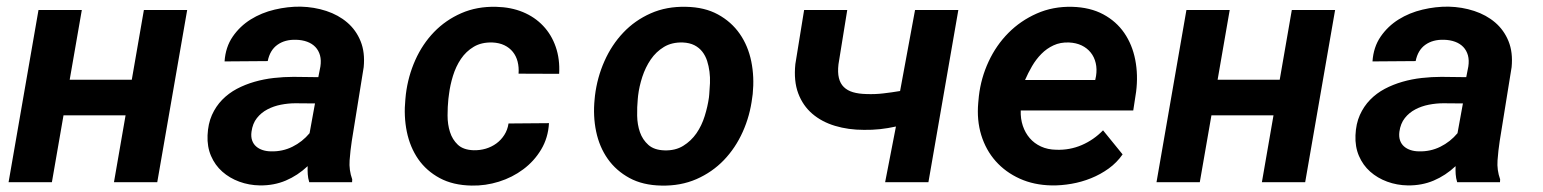

<svg xmlns="http://www.w3.org/2000/svg" viewBox="-20 -559 4735 589"><path d="M462.4 0H329.6L365.2 -205.1H174.8L139.2 0H6.3L98.1 -528.3H231L193.8 -314.5H384.3L421.4 -528.3H554.2Z M928.7 0Q924.8 -12.7 924.1 -24.7Q923.3 -36.6 923.8 -49.3Q893.1 -20.5 856.7 -5.1Q820.3 10.3 777.3 9.8Q744.1 9.3 714.1 -1.7Q684.1 -12.7 661.9 -32.5Q639.6 -52.2 627.4 -80.6Q615.2 -108.9 616.7 -144Q618.2 -179.2 630.1 -206.1Q642.1 -232.9 661.6 -252.9Q681.2 -272.9 706.5 -286.4Q731.9 -299.8 760.7 -308.1Q789.6 -316.4 820.1 -319.8Q850.6 -323.2 880.4 -323.2L956.5 -322.3L962.9 -355Q965.8 -374 961.7 -389.2Q957.5 -404.3 947.5 -414.8Q937.5 -425.3 922.4 -430.9Q907.2 -436.5 888.2 -437Q854 -438 831.1 -421.6Q808.1 -405.3 801.3 -371.6L668.9 -370.6Q671.9 -414.6 693.8 -446.5Q715.8 -478.5 749 -499.3Q782.2 -520 822.5 -529.5Q862.8 -539.1 902.3 -538.6Q943.8 -537.6 981 -525.4Q1018.1 -513.2 1045.2 -490Q1072.3 -466.8 1086.2 -432.6Q1100.1 -398.4 1095.7 -353L1059.1 -126Q1054.7 -97.2 1052.5 -67.1Q1050.3 -37.1 1060.5 -8.8L1060.1 0ZM812 -94.7Q846.7 -93.8 877.2 -108.9Q907.7 -124 929.7 -150.4L946.3 -241.7L886.2 -242.2Q864.3 -242.2 841.8 -237.8Q819.3 -233.4 800.3 -223.4Q781.2 -213.4 768.1 -196.8Q754.9 -180.2 751.5 -154.8Q749.5 -139.6 753.4 -128.4Q757.3 -117.2 765.6 -109.9Q773.9 -102.5 785.9 -98.6Q797.9 -94.7 812 -94.7Z M1433.1 -98.1Q1452.6 -97.7 1470.5 -103Q1488.3 -108.4 1502.7 -118.9Q1517.1 -129.4 1527.1 -145Q1537.1 -160.6 1540 -180.2L1664.1 -181.2Q1661.6 -136.2 1640.1 -100.3Q1618.7 -64.5 1585.2 -39.6Q1551.8 -14.6 1510.5 -1.7Q1469.2 11.2 1426.8 10.3Q1369.6 9.3 1328.9 -12.7Q1288.1 -34.7 1262.9 -71Q1237.8 -107.4 1228 -155Q1218.3 -202.6 1223.6 -254.9L1225.1 -270Q1231.9 -325.2 1253.9 -374.5Q1275.9 -423.8 1311.5 -460.7Q1347.2 -497.6 1395.3 -518.6Q1443.4 -539.6 1502 -538.1Q1547.4 -537.1 1584 -522Q1620.6 -506.8 1646.2 -479.7Q1671.9 -452.6 1684.8 -415.3Q1697.8 -377.9 1695.3 -332.5L1570.8 -333Q1572.3 -352.5 1567.9 -369.9Q1563.5 -387.2 1553.2 -399.9Q1543 -412.6 1527.3 -420.2Q1511.7 -427.7 1490.7 -428.7Q1457 -429.7 1433.3 -415.5Q1409.7 -401.4 1394 -378.2Q1378.4 -355 1369.6 -326.4Q1360.8 -297.9 1357.4 -270L1355.5 -255.4Q1353 -231.9 1353 -204.6Q1353 -177.2 1360.4 -154.1Q1367.7 -130.9 1384.5 -115Q1401.4 -99.1 1433.1 -98.1Z M1805.2 -265.6Q1812 -321.3 1834.2 -371.3Q1856.4 -421.4 1892.1 -459Q1927.7 -496.6 1976.3 -518.1Q2024.9 -539.6 2084.5 -538.1Q2141.6 -537.1 2182.6 -514.6Q2223.6 -492.2 2249.3 -455.3Q2274.9 -418.5 2284.7 -370.6Q2294.4 -322.8 2289.1 -270.5L2287.6 -259.8Q2280.8 -204.1 2258.5 -154.5Q2236.3 -105 2200.7 -67.9Q2165 -30.8 2116.5 -9.5Q2067.9 11.7 2008.8 10.3Q1952.1 9.3 1911.1 -12.9Q1870.1 -35.2 1844.5 -71.5Q1818.8 -107.9 1808.8 -155.5Q1798.8 -203.1 1804.2 -255.4ZM1936.5 -255.4Q1934.1 -231 1934.6 -203.9Q1935.1 -176.8 1943.1 -153.6Q1951.2 -130.4 1969 -114.5Q1986.8 -98.6 2018.6 -97.7Q2051.8 -96.7 2075.9 -111.6Q2100.1 -126.5 2116.5 -150.1Q2132.8 -173.8 2141.8 -202.9Q2150.9 -231.9 2154.8 -259.8L2155.8 -270Q2157.2 -286.1 2158 -304Q2158.7 -321.8 2156.5 -339.1Q2154.3 -356.4 2149.2 -372.3Q2144 -388.2 2134.5 -400.4Q2125 -412.6 2110.4 -420.2Q2095.7 -427.7 2074.7 -428.7Q2041 -429.7 2016.8 -415Q1992.7 -400.4 1976.3 -376.5Q1960 -352.5 1950.4 -323.2Q1940.9 -293.9 1937.5 -265.6Z M2828.1 0H2695.3L2728.5 -170.9Q2704.1 -165.5 2679.7 -162.8Q2655.3 -160.2 2630.4 -160.6Q2582.5 -160.6 2541.7 -172.9Q2501 -185.1 2471.9 -210Q2442.9 -234.9 2428.7 -272.7Q2414.6 -310.5 2419.9 -362.3L2446.8 -528.3H2579.1L2552.2 -361.8Q2549.3 -336.9 2553.5 -319.8Q2557.6 -302.7 2568.6 -292Q2579.6 -281.2 2596.9 -276.1Q2614.3 -271 2638.2 -270.5Q2664.6 -269.5 2689.9 -272.5Q2715.3 -275.4 2741.2 -279.8L2787.1 -528.3H2919.9Z M3206.1 9.8Q3151.9 8.8 3108.2 -11Q3064.5 -30.8 3034.4 -64.7Q3004.4 -98.6 2990.2 -144.5Q2976.1 -190.4 2981 -244.1L2982.9 -264.2Q2989.3 -319.8 3012.7 -370.1Q3036.1 -420.4 3073.5 -458Q3110.8 -495.6 3160.6 -517.6Q3210.4 -539.6 3269 -538.1Q3324.2 -536.6 3364.3 -515.1Q3404.3 -493.7 3429 -457.8Q3453.6 -421.9 3462.6 -375.5Q3471.7 -329.1 3465.3 -277.8L3456.5 -220.2H3111.3Q3110.4 -194.8 3117.7 -173.1Q3125 -151.4 3138.9 -135.3Q3152.8 -119.1 3173.3 -109.6Q3193.8 -100.1 3220.2 -99.6Q3261.7 -98.1 3298.6 -114Q3335.4 -129.9 3363.8 -159.2L3423.8 -85.4Q3406.2 -60.1 3381.1 -42Q3356 -23.9 3326.9 -12.2Q3297.9 -0.5 3266.6 4.9Q3235.4 10.3 3206.1 9.8ZM3259.3 -428.7Q3232.9 -429.7 3211.9 -419.9Q3190.9 -410.2 3174.6 -393.6Q3158.2 -377 3146 -356Q3133.8 -335 3124.5 -313.5H3339.8L3342.3 -325.7Q3345.7 -347.2 3341.3 -365.7Q3336.9 -384.3 3325.9 -397.9Q3314.9 -411.6 3298.1 -419.7Q3281.2 -427.7 3259.3 -428.7Z M3983.9 0H3851.1L3886.7 -205.1H3696.3L3660.6 0H3527.8L3619.6 -528.3H3752.4L3715.3 -314.5H3905.8L3942.9 -528.3H4075.7Z M4450.2 0Q4446.3 -12.7 4445.6 -24.7Q4444.8 -36.6 4445.3 -49.3Q4414.6 -20.5 4378.2 -5.1Q4341.8 10.3 4298.8 9.8Q4265.6 9.3 4235.6 -1.7Q4205.6 -12.7 4183.3 -32.5Q4161.1 -52.2 4148.9 -80.6Q4136.7 -108.9 4138.2 -144Q4139.6 -179.2 4151.6 -206.1Q4163.6 -232.9 4183.1 -252.9Q4202.6 -272.9 4228 -286.4Q4253.4 -299.8 4282.2 -308.1Q4311 -316.4 4341.6 -319.8Q4372.1 -323.2 4401.9 -323.2L4478 -322.3L4484.4 -355Q4487.3 -374 4483.2 -389.2Q4479 -404.3 4469 -414.8Q4459 -425.3 4443.8 -430.9Q4428.7 -436.5 4409.7 -437Q4375.5 -438 4352.5 -421.6Q4329.6 -405.3 4322.8 -371.6L4190.4 -370.6Q4193.4 -414.6 4215.3 -446.5Q4237.3 -478.5 4270.5 -499.3Q4303.7 -520 4344 -529.5Q4384.3 -539.1 4423.8 -538.6Q4465.3 -537.6 4502.4 -525.4Q4539.6 -513.2 4566.7 -490Q4593.8 -466.8 4607.7 -432.6Q4621.6 -398.4 4617.2 -353L4580.6 -126Q4576.2 -97.2 4574 -67.1Q4571.8 -37.1 4582 -8.8L4581.5 0ZM4333.5 -94.7Q4368.2 -93.8 4398.7 -108.9Q4429.2 -124 4451.2 -150.4L4467.8 -241.7L4407.7 -242.2Q4385.7 -242.2 4363.3 -237.8Q4340.8 -233.4 4321.8 -223.4Q4302.7 -213.4 4289.6 -196.8Q4276.4 -180.2 4272.9 -154.8Q4271 -139.6 4274.9 -128.4Q4278.8 -117.2 4287.1 -109.9Q4295.4 -102.5 4307.4 -98.6Q4319.3 -94.7 4333.5 -94.7Z"/></svg>

Font: Roboto Mono
Style: Bold Italic
Weight: 700
Designer: Google
Version: Version 2.000985; 2015; ttfautohint (v1.3)